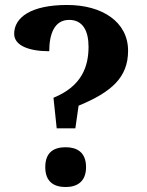

<svg xmlns="http://www.w3.org/2000/svg" viewBox="-20 -744 590 772"><path d="M195 -351 208 -228H283L296 -319C429 -374 495 -433 495 -540C495 -656 391 -724 250 -724C103 -724 37 -673 37 -608C37 -561 96 -538 178 -538C178 -606 198 -664 258 -664C313 -664 336 -620 336 -556C336 -477 309 -397 195 -351ZM244 8C288 8 326 -12 326 -72C326 -133 288 -152 244 -152C198 -152 162 -133 162 -72C162 -12 198 8 244 8Z"/></svg>

Font: Noto Serif Test
Style: Bold
Weight: 700
Version: Version 1.000